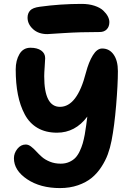

<svg xmlns="http://www.w3.org/2000/svg" viewBox="-20 -942 679 990"><path d="M224.1 -766.1Q178.2 -766.1 150.1 -792Q122.1 -817.9 122.1 -851.1Q122.1 -873 135.3 -887.7Q148.4 -902.3 185.1 -907.2Q292 -921.9 400.9 -921.9Q438 -921.9 467 -912.4Q496.1 -902.8 512 -887.9Q527.8 -873 535.9 -857.7Q543.9 -842.3 543.9 -828.1Q543.9 -804.7 530.5 -790.8Q517.1 -776.9 494.1 -776.9Q392.6 -776.9 309.6 -771.5Q226.6 -766.1 224.1 -766.1ZM289.1 27.8Q188 27.8 119.9 -17.8Q51.8 -63.5 51.8 -126Q51.8 -152.3 69.6 -174.6Q87.4 -196.8 112.8 -196.8Q126.5 -196.8 139.9 -186.5Q153.3 -176.3 166.5 -161.9Q179.7 -147.5 195.8 -133.1Q211.9 -118.7 237.1 -108.4Q262.2 -98.1 293 -98.1Q317.4 -98.1 336.7 -106.7Q356 -115.2 368.7 -128.4Q381.3 -141.6 391.1 -162.4Q400.9 -183.1 406.5 -202.6Q412.1 -222.2 417 -248Q425.8 -300.8 430.2 -340.8Q368.2 -257.8 273.9 -257.8Q215.8 -257.8 173.8 -282.2Q131.8 -306.6 107.7 -352.1Q83.5 -397.5 72.3 -454.6Q61 -511.7 61 -584Q61 -630.4 80.3 -663.1Q99.6 -695.8 137.2 -695.8Q171.9 -695.8 192.4 -681.4Q212.9 -667 212.9 -642.1Q212.9 -629.9 210.4 -598.1Q208 -566.4 208 -548.8Q208 -391.1 289.1 -391.1Q377.9 -391.1 422.9 -566.9Q437.5 -622.6 459 -657.2Q480.5 -691.9 506.8 -691.9Q543.9 -691.9 565.9 -660.6Q587.9 -629.4 587.9 -575.2Q587.9 -507.8 578.9 -399.7Q569.8 -291.5 555.2 -216.8Q547.9 -179.2 535.9 -146.5Q523.9 -113.8 502.4 -80.8Q481 -47.9 452.6 -24.7Q424.3 -1.5 382.3 13.2Q340.3 27.8 289.1 27.8Z"/></svg>

Font: Shantell Sans Bouncy
Style: Bold
Weight: 700
Designer: Stephen Nixon, Anya Danilova, Shantell Martin
Foundry: Arrow Type
Version: Version 1.006;[9816181b4]